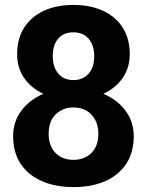

<svg xmlns="http://www.w3.org/2000/svg" viewBox="-20 -741 584 771"><path d="M275.4 10.3Q202.6 10.3 148.4 -13.7Q93.8 -37.1 63.2 -82.8Q32.7 -128.4 32.7 -194.3Q32.7 -252 65.4 -296.1Q98.1 -340.3 154.3 -364.3Q104.5 -387.2 76.7 -428.2Q48.8 -469.2 48.8 -522.5Q48.8 -585.9 77.1 -630.4Q105.5 -674.3 156.2 -697.8Q207 -721.2 274.4 -721.2Q342.3 -721.2 393.6 -697.8Q444.3 -674.3 472.7 -630.1Q501 -585.9 501 -522.5Q501 -469.2 472.7 -428.2Q444.3 -387.2 395 -364.3Q451.7 -340.3 484.4 -295.9Q517.1 -251.5 517.1 -194.3Q517.1 -128.9 486.8 -83Q456.1 -37.1 401.9 -13.4Q347.7 10.3 275.4 10.3ZM275.4 -419.4Q301.3 -419.4 319.8 -431.6Q358.4 -456.1 358.4 -516.1Q358.4 -545.4 348.1 -566.4Q326.7 -611.3 274.4 -611.3Q235.4 -611.3 213.6 -585.7Q191.9 -560.1 191.9 -516.1Q191.9 -471.7 213.9 -445.6Q235.8 -419.4 275.4 -419.4ZM275.4 -99.1Q304.7 -99.1 327.6 -111.8Q375 -139.2 375 -204.1Q375 -235.8 362.3 -259.8Q334.5 -309.6 274.4 -309.6Q245.6 -309.6 222.7 -296.4Q175.3 -268.6 175.3 -204.1Q175.3 -155.3 202.6 -127.2Q230 -99.1 275.4 -99.1Z"/></svg>

Font: Battambang
Style: Bold
Weight: 700
Designer: Danh Hong
Version: Version 8.002; ttfautohint (v1.8.3)